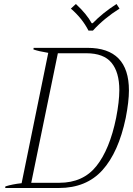

<svg xmlns="http://www.w3.org/2000/svg" viewBox="-20 -939 664 959"><path d="M334 -896 359 -919Q413 -869 438 -823H443Q492 -874 562 -919L577 -896Q499 -847 444 -786H422Q391 -847 334 -896ZM7 -8Q42 -19 88 -24L221 -675Q172 -683 147 -692L148 -700H417Q624 -700 624 -487Q624 -432 608 -350Q572 -178 491.5 -89Q411 0 274 0H6ZM276 -26Q395 -26 461.5 -109.5Q528 -193 560 -350Q576 -432 576 -489Q576 -578 537 -625.5Q498 -673 411 -673H269L136 -26Z"/></svg>

Font: Trirong ExtraLight
Style: Italic
Weight: 275
Italic angle: -12°
Designer: Katatrad Team
Foundry: CadsonDemak
Version: Version 1.003